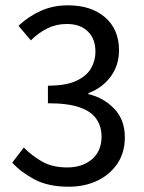

<svg xmlns="http://www.w3.org/2000/svg" viewBox="-20 -688 540 720"><path d="M237.8 12.2Q161.1 12.2 109.6 -15.1Q58.1 -42.5 25.9 -78.1L69.3 -134.8Q98.1 -105 137.2 -82.5Q176.3 -60.1 231.9 -60.1Q289.1 -60.1 325 -90.8Q360.8 -121.6 360.8 -175.8Q360.8 -212.9 342 -241.2Q323.2 -269.5 279.3 -285.2Q235.4 -300.8 159.7 -300.8V-366.7Q227.1 -366.7 265.9 -384.8Q304.7 -402.8 321.3 -431.6Q337.9 -460.4 337.9 -493.7Q337.9 -542.5 309.3 -570.3Q280.8 -598.1 230.5 -598.1Q190.9 -598.1 157.5 -581.5Q124 -564.9 95.7 -536.6L49.3 -591.3Q86.9 -626.5 132.8 -647.2Q178.7 -668 234.9 -668Q322.3 -668 374.3 -622.8Q426.3 -577.6 426.3 -499.5Q426.3 -442.9 394.8 -400.4Q363.3 -357.9 311.5 -338.9V-335Q368.7 -321.8 408.4 -280.3Q448.2 -238.8 448.2 -173.3Q448.2 -116.7 420.7 -75.2Q393.1 -33.7 345.5 -10.7Q297.9 12.2 237.8 12.2Z"/></svg>

Font: Varta Light Medium
Style: Regular
Weight: 500
Version: Version 1.004